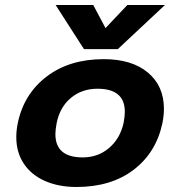

<svg xmlns="http://www.w3.org/2000/svg" viewBox="-20 -731 700 766"><path d="M202 -711H352L401 -619L488 -711H638L450 -535H315ZM45 -184Q45 -212 51 -240Q75 -356 166 -425.5Q257 -495 394 -495Q506 -495 570 -441.5Q634 -388 634 -297Q634 -270 628 -240Q603 -122 513 -53.5Q423 15 285 15Q214 15 159.5 -9Q105 -33 75 -78Q45 -123 45 -184ZM473 -240Q478 -267 478 -285Q478 -377 369 -377Q307 -377 263 -340.5Q219 -304 206 -240Q201 -213 201 -196Q201 -103 310 -103Q371 -103 415 -140.5Q459 -178 473 -240Z"/></svg>

Font: Prompt SemiBold
Style: Italic
Weight: 600
Italic angle: -12°
Designer: Katatrad Team
Foundry: CadsonDemak
Version: Version 1.001